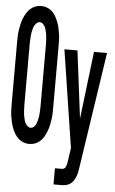

<svg xmlns="http://www.w3.org/2000/svg" viewBox="-62 -785 625 1041"><g transform="rotate(5 250.0 -264.0)"><path d="M119 8Q103 8 87.5 2Q72 -4 60 -15Q48 -26 39.5 -40.5Q31 -55 25 -70.5Q19 -86 15.5 -102Q12 -118 9.5 -134.5Q7 -151 6.5 -167.5Q6 -184 6 -200V-535Q6 -551 6.5 -567.5Q7 -584 9.5 -600.5Q12 -617 15.5 -633Q19 -649 25 -664.5Q31 -680 39.5 -694.5Q48 -709 60 -720Q72 -731 87.5 -737Q103 -743 119 -743Q136 -743 151.5 -737Q167 -731 179 -720Q191 -709 199 -694.5Q207 -680 213 -664.5Q219 -649 222.5 -633Q226 -617 228.5 -600.5Q231 -584 231.5 -567.5Q232 -551 232 -535V-200Q232 -184 231.5 -167.5Q231 -151 228.5 -134.5Q226 -118 222.5 -102Q219 -86 213 -70.5Q207 -55 199 -40.5Q191 -26 179 -15Q167 -4 151.5 2Q136 8 119 8ZM119 -80Q128 -80 135 -86Q142 -92 146 -99Q150 -106 152.5 -114.5Q155 -123 157 -131.5Q159 -140 160 -148.5Q161 -157 161.5 -165.5Q162 -174 162.5 -182.5Q163 -191 163 -200V-535Q163 -544 162.5 -552.5Q162 -561 161.5 -569.5Q161 -578 160 -586.5Q159 -595 157 -603.5Q155 -612 152.5 -620.5Q150 -629 146 -636Q142 -643 135 -649Q128 -655 119 -655Q111 -655 104 -649Q97 -643 92.5 -636Q88 -629 85.5 -620.5Q83 -612 81 -603.5Q79 -595 78 -586.5Q77 -578 76.5 -569.5Q76 -561 75.5 -552.5Q75 -544 75 -535V-200Q75 -191 75.5 -182.5Q76 -174 76.5 -165.5Q77 -157 78 -148.5Q79 -140 81 -131.5Q83 -123 85.5 -114.5Q88 -106 92.5 -99Q97 -92 104 -86Q111 -80 119 -80ZM270 215V127H308Q314 127 319.5 124Q325 121 328 115Q331 109 332.5 103Q334 97 335 91L347 11L265 -520H336L382 -153L426 -520H497L402 109Q400 123 397.5 136Q395 149 390 161.5Q385 174 378 185Q371 196 359 203.5Q347 211 334 213Q321 215 308 215Z"/></g></svg>

Font: Iosevka SS04 Semibold
Style: Regular
Weight: 600
Monospace: yes
Designer: Belleve Invis
Foundry: Belleve Invis
Version: Version 19.0.0; ttfautohint (v1.8.4)